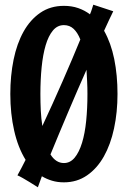

<svg xmlns="http://www.w3.org/2000/svg" viewBox="-20 -750 544 817"><path d="M461.9 -702.1Q454.6 -686.5 444.3 -665.5Q434.1 -644.5 422.9 -619.1Q452.1 -567.4 466.1 -498.8Q480 -430.2 480 -350.1Q480 -272 465.3 -203.6Q450.7 -135.3 421.9 -84.2Q393.1 -33.2 350.3 -3.7Q307.6 25.9 252 25.9Q224.6 25.9 201.7 19Q178.7 12.2 158.2 0L141.1 46.9Q122.6 35.2 106 24.9Q91.8 16.1 77.1 7.8Q62.5 -0.5 54.2 -3.9Q62.5 -19 71.3 -35.4Q80.1 -51.8 88.9 -69.8Q56.6 -122.1 40.3 -194.1Q23.9 -266.1 23.9 -350.1Q23.9 -427.7 37.8 -496.1Q51.8 -564.5 80.1 -615.2Q108.4 -666 151.4 -695.6Q194.3 -725.1 252 -725.1Q285.2 -725.1 312.7 -715.6Q340.3 -706.1 362.8 -689Q367.7 -700.2 370.8 -710.4Q374 -720.7 377 -730ZM252 -643.1Q224.1 -643.1 205.1 -620.1Q186 -597.2 174.3 -557.4Q162.6 -517.6 157.2 -464.1Q151.9 -410.6 151.9 -350.1Q151.9 -313 153.6 -278.8Q155.3 -244.6 160.2 -213.9Q182.1 -260.7 204.1 -309.3Q226.1 -357.9 246.8 -405.3Q267.6 -452.6 286.6 -497.6Q305.7 -542.5 321.8 -582Q310.5 -610.8 293.5 -627Q276.4 -643.1 252 -643.1ZM352.1 -350.1Q352.1 -377.4 350.8 -403.1Q349.6 -428.7 348.1 -453.1Q329.1 -410.6 309.6 -365.5Q290 -320.3 270.5 -274.2Q251 -228 231.7 -182.1Q212.4 -136.2 194.8 -92.8Q217.8 -56.2 252 -56.2Q278.8 -56.2 297.9 -79.3Q316.9 -102.5 329.1 -142.3Q341.3 -182.1 346.7 -235.6Q352.1 -289.1 352.1 -350.1Z"/></svg>

Font: Rum Raisin
Style: Regular
Weight: 400
Designer: Astigmatic (AOETI)
Foundry: Astigmatic (AOETI)
Version: Version 1.000